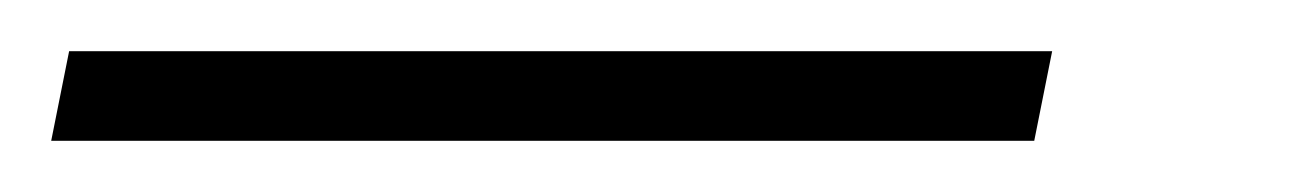

<svg xmlns="http://www.w3.org/2000/svg" viewBox="-74 90 512 75"><path d="M-54 145 -47 110H337L330 145Z"/></svg>

Font: Inria Serif
Style: Bold Italic
Weight: 700
Italic angle: -10°
Designer: Black Foundry Team
Foundry: Black Foundry
Version: Version 1.000; ttfautohint (v1.8.3)